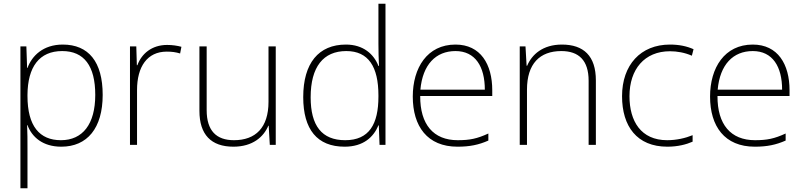

<svg xmlns="http://www.w3.org/2000/svg" viewBox="-20 -780 4331 1034"><path d="M318 -540C213 -540 152 -480 128 -414H126L122 -530H90V234H128V16C128 -23 128 -66 126 -106H128C152 -42 210 10 310 10C450 10 533 -90 533 -269C533 -447 457 -540 318 -540ZM315 -505C433 -505 493 -425 493 -269C493 -111 425 -25 308 -25C193 -25 128 -101 128 -263V-269C129 -419 191 -505 315 -505Z M880 -538C797 -538 742 -490 720 -429H717L714 -530H680V0H718V-295C718 -421 773 -502 878 -502C906 -502 927 -499 950 -492L957 -528C934 -534 909 -538 880 -538Z M1465 -530H1426V-232C1426 -92 1356 -25 1240 -25C1145 -25 1093 -76 1093 -187V-530H1054V-183C1054 -55 1117 10 1237 10C1341 10 1400 -43 1425 -103H1427L1433 0H1465Z M1836 10C1937 10 1992 -42 2018 -105H2020L2024 0H2056V-760H2018V-544C2018 -506 2019 -464 2021 -425H2018C1993 -489 1936 -540 1843 -540C1696 -540 1613 -440 1613 -257C1613 -83 1688 10 1836 10ZM1839 -25C1713 -25 1653 -103 1653 -256C1653 -420 1721 -505 1845 -505C1964 -505 2018 -421 2018 -266V-260C2018 -111 1968 -25 1839 -25Z M2433 -540C2281 -540 2203 -415 2203 -260C2203 -100 2281 10 2444 10C2510 10 2558 0 2610 -23V-61C2549 -33 2510 -25 2445 -25C2314 -25 2242 -110 2243 -263H2631V-294C2631 -434 2568 -540 2433 -540ZM2433 -505C2540 -505 2591 -421 2591 -297H2244C2256 -432 2327 -505 2433 -505Z M3006 -540C2903 -540 2844 -486 2819 -426H2816L2810 -530H2779V0H2818V-297C2818 -437 2887 -505 3003 -505C3097 -505 3150 -455 3150 -345V0H3189V-347C3189 -479 3123 -540 3006 -540Z M3574 10C3630 10 3676 -2 3710 -17V-52C3671 -36 3623 -25 3573 -25C3432 -25 3370 -127 3370 -262C3370 -407 3451 -504 3588 -504C3626 -504 3667 -497 3706 -480L3715 -515C3679 -531 3638 -540 3588 -540C3430 -540 3330 -430 3330 -262C3330 -100 3410 10 3574 10Z M4034 -540C3882 -540 3804 -415 3804 -260C3804 -100 3882 10 4045 10C4111 10 4159 0 4211 -23V-61C4150 -33 4111 -25 4046 -25C3915 -25 3843 -110 3844 -263H4232V-294C4232 -434 4169 -540 4034 -540ZM4034 -505C4141 -505 4192 -421 4192 -297H3845C3857 -432 3928 -505 4034 -505Z"/></svg>

Font: Noto Sans Sinhala UI ExtraLight
Style: Regular
Weight: 200
Designer: Jelle Bosma - Monotype Design Team
Foundry: Monotype Imaging Inc.
Version: Version 2.006